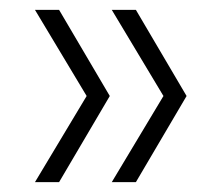

<svg xmlns="http://www.w3.org/2000/svg" viewBox="-20 -490 445 390"><path d="M100 -120H51L156 -295L51 -470H100L203 -295ZM256 -120H207L312 -295L207 -470H256L359 -295Z"/></svg>

Font: DM Sans 9pt ExtraLight
Style: Regular
Weight: 250
Version: Version 4.004;gftools[0.9.30]